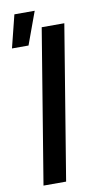

<svg xmlns="http://www.w3.org/2000/svg" viewBox="-92 -860 484 903"><g transform="rotate(-10 150.0 -408.5)"><path d="M40 0 161 -735H269L148 0ZM6 -661 45 -817H142L85 -661Z"/></g></svg>

Font: Iosevka Aile Semibold Oblique
Style: Regular
Weight: 600
Italic angle: -9°
Designer: Belleve Invis
Foundry: Belleve Invis
Version: Version 31.1.0; ttfautohint (v1.8.4)